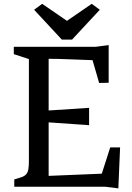

<svg xmlns="http://www.w3.org/2000/svg" viewBox="-20 -997 707 1025"><path d="M56.2 -39.1Q80.6 -45.9 95.9 -51.5Q111.3 -57.1 119.9 -66.9Q128.4 -76.7 131.3 -93Q134.3 -109.4 134.3 -137.2V-681.6L53.7 -708V-747.1H490.7L560.1 -756.3V-555.2L509.3 -554.2L474.1 -675.8Q401.9 -678.7 356.7 -680.2Q311.5 -681.6 285.2 -682.6Q254.9 -683.6 239.7 -683.1V-407.2L455.6 -421.4V-328.6L239.7 -343.8V-58.1L523.4 -69.8L568.4 -210H621.1L611.8 8.8L543 0H56.2ZM162.1 -944.8 205.1 -976.6 337.4 -885.7 469.7 -976.6 512.7 -944.8 364.7 -785.6H310.1Z"/></svg>

Font: Donegal One
Style: Regular
Weight: 400
Designer: Gary Lonergan
Foundry: Sorkin Type Co.
Version: Version 1.004